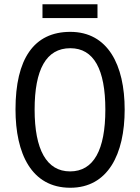

<svg xmlns="http://www.w3.org/2000/svg" viewBox="-20 -874 659 904"><path d="M439 -854H180V-789H439ZM567 -358C567 -568 488 -724 311 -724C139 -724 53 -596 53 -359C53 -151 128 10 311 10C488 10 567 -148 567 -358ZM143 -358C143 -546 197 -647 311 -647C422 -647 476 -547 476 -358C476 -168 421 -67 310 -67C199 -67 143 -170 143 -358Z"/></svg>

Font: Noto Sans Georgian Condensed
Style: Regular
Weight: 400
Width: 3
Designer: Monotype Design Team, Akaki Razmadze
Foundry: Google LLC
Version: Version 2.005